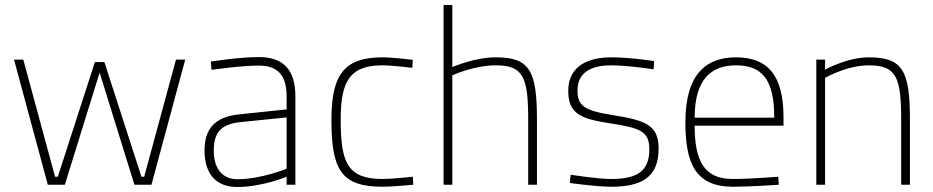

<svg xmlns="http://www.w3.org/2000/svg" viewBox="-20 -738 3729 767"><path d="M171 0H239L378 -448L517 0H585L720 -500H683L556 -32H545L397 -490H359L211 -32H200L73 -500H36Z M1125 -64C1125 -64 1023 -22 929 -22C868 -22 834 -64 834 -137C834 -206 861 -242 939 -250L1125 -269ZM1160 -353C1160 -456 1115 -510 1014 -510C934 -510 822 -492 822 -492L825 -459C825 -459 941 -476 1014 -476C1087 -476 1125 -440 1125 -353V-301L935 -281C837 -271 797 -222 797 -137C797 -40 846 9 928 9C1028 9 1125 -32 1125 -32V0H1160V-353Z M1509 -509C1360 -509 1304 -446 1304 -261C1304 -60 1342 8 1509 8C1547 8 1631 0 1631 0L1629 -32C1629 -32 1547 -23 1509 -23C1367 -23 1341 -89 1341 -261C1341 -419 1381 -477 1509 -477C1547 -477 1627 -467 1627 -467L1629 -499C1629 -499 1547 -509 1509 -509Z M1787 -437C1787 -437 1872 -477 1961 -477C2072 -477 2090 -428 2090 -258V0H2125V-260C2125 -454 2097 -509 1961 -509C1875 -509 1787 -470 1787 -470V-718H1752V0H1787Z M2593 -494C2593 -494 2498 -509 2421 -509C2340 -509 2250 -481 2250 -375C2250 -282 2302 -263 2419 -245C2538 -227 2574 -213 2574 -141C2574 -45 2513 -23 2419 -23C2368 -23 2260 -40 2260 -40L2256 -7C2256 -7 2364 8 2421 8C2539 8 2611 -27 2611 -144C2611 -238 2560 -257 2429 -278C2314 -296 2287 -315 2287 -377C2287 -458 2357 -477 2421 -477C2489 -477 2591 -461 2591 -461L2593 -494Z M2755 -268C2755 -420 2820 -477 2920 -477C3024 -477 3073 -421 3073 -268H2755ZM2907 -23C2791 -23 2755 -98 2755 -236H3110V-269C3110 -442 3043 -509 2920 -509C2806 -509 2718 -448 2718 -250C2718 -87 2757 7 2906 8C2979 8 3091 0 3091 0L3089 -32C3089 -32 2977 -23 2907 -23Z M3276 -427C3276 -427 3362 -477 3451 -477C3562 -477 3580 -428 3580 -258V0H3615V-260C3615 -454 3587 -509 3451 -509C3365 -509 3276 -460 3276 -460V-500H3241V0H3276Z"/></svg>

Font: RazerF5 Thin
Style: Regular
Weight: 250
Foundry: Razer Inc.
Version: Version 2